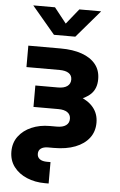

<svg xmlns="http://www.w3.org/2000/svg" viewBox="-62 -783 645 1029"><g transform="rotate(5 260.5 -268.0)"><path d="M219.7 204.1Q166 204.1 122.1 185.5Q78.1 167 52 132.6Q25.9 98.1 25.9 50.3Q25.9 2.9 51.8 -31.5Q77.6 -65.9 121.3 -84.7Q165 -103.5 218.8 -103.5H256.8Q289.1 -103.5 306.2 -116Q323.2 -128.4 323.2 -150.9Q323.2 -173.3 306.2 -185.5Q289.1 -197.8 256.8 -197.8H123V-313H245.1Q277.3 -313 294.7 -325.7Q312 -338.4 312 -361.3Q312 -383.8 294.7 -395.5Q277.3 -407.2 245.1 -407.2H66.9V-522.5H241.7Q307.1 -522.5 355 -505.6Q402.8 -488.8 429.2 -456.3Q455.6 -423.8 455.6 -376Q455.6 -326.2 426.8 -297.1Q397.9 -268.1 348.4 -255.4Q298.8 -242.7 236.8 -242.7H123V-293.5H246.1Q313 -293.5 362.5 -275.4Q412.1 -257.3 439.5 -223.6Q466.8 -189.9 466.8 -142.6Q466.8 -94.7 440.4 -60.3Q414.1 -25.9 366 -7.1Q317.9 11.7 251 11.7H220.2Q195.3 11.7 181.6 21.7Q168 31.7 168 50.3Q168 68.8 181.9 78.9Q195.8 88.9 221.2 88.9H239.7V204.1ZM191.4 -739.7 256.3 -657.7 322.3 -739.7H439V-738.8L313.5 -592.3H198.7L75.2 -738.8V-739.7Z"/></g></svg>

Font: Inter 28pt
Style: Bold
Weight: 700
Designer: Rasmus Andersson
Foundry: rsms
Version: Version 4.001;git-66647c0bb